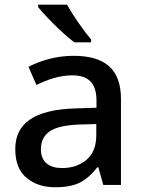

<svg xmlns="http://www.w3.org/2000/svg" viewBox="-20 -786 614 816"><path d="M142.1 -766.1V-755.9C151.4 -743.7 165.5 -728 183.6 -709C220.2 -670.4 264.2 -629.9 295.9 -606H367.2V-618.2C335.9 -654.8 288.6 -722.7 265.1 -766.1ZM292 -548.8C219.7 -548.8 151.9 -528.8 101.1 -502L134.8 -424.8C181.6 -447.8 232.4 -465.8 287.1 -465.8C352.1 -465.8 390.1 -436.5 390.1 -357.9V-328.1L297.9 -325.2C126 -319.3 44.9 -262.2 44.9 -152.8C44.9 -96.7 61 -55.7 93.3 -29.8C125 -3.4 165.5 9.8 213.9 9.8C259.3 9.8 294.9 2.9 320.8 -10.7C346.2 -23.9 370.6 -45.4 394 -75.2H397.9L418.9 0H494.1V-365.2C494.1 -491.7 426.8 -548.8 292 -548.8ZM389.2 -258.8V-211.9C389.2 -165.5 375.5 -130.4 347.7 -106.9C319.8 -83.5 285.6 -71.8 244.1 -71.8C190.9 -71.8 153.8 -95.7 153.8 -151.9C153.8 -184.1 165.5 -209 189.5 -226.6C213.4 -244.1 255.9 -254.4 316.9 -256.8Z"/></svg>

Font: Noto Reveo Sans
Style: Regular
Weight: 500
Designer: Monotype Design Team
Foundry: Monotype Imaging Inc.
Version: Version 2.007